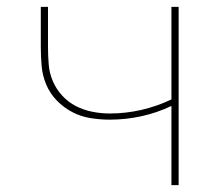

<svg xmlns="http://www.w3.org/2000/svg" viewBox="-20 -540 640 560"><path d="M480 0V-231Q438 -211 392.5 -201Q347 -191 300 -191Q272 -191 244 -195.5Q216 -200 191 -213Q166 -226 146 -246.5Q126 -267 115 -293Q104 -319 101.5 -347Q99 -375 99 -403V-520H120V-403Q120 -378 122 -352.5Q124 -327 134 -303.5Q144 -280 161.5 -261Q179 -242 201.5 -230.5Q224 -219 249.5 -214Q275 -209 300 -209Q347 -209 392.5 -219.5Q438 -230 480 -250V-520H501V0Z"/></svg>

Font: Iosevka Aile Thin
Style: Regular
Weight: 100
Designer: Belleve Invis
Foundry: Belleve Invis
Version: Version 31.1.0; ttfautohint (v1.8.4)